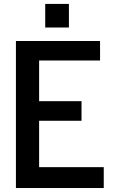

<svg xmlns="http://www.w3.org/2000/svg" viewBox="-20 -946 567 966"><path d="M207.5 -807.6V-926.3H326.7V-807.6ZM60.1 0V-739.7H483.4V-641.6H176.8V-437H390.1V-338.4H176.8V-105H502V0Z"/></svg>

Font: News Cycle
Style: Bold
Weight: 700
Version: Version 0.5.1